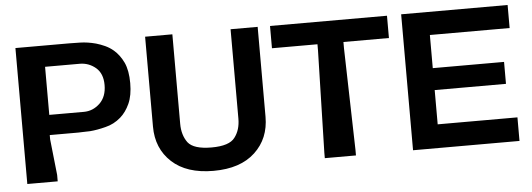

<svg xmlns="http://www.w3.org/2000/svg" viewBox="-49 -860 2811 1014"><g transform="rotate(-5 1357.0 -352.5)"><path d="M343.8 -720.7Q363.3 -719.7 402.3 -719.7Q442.4 -718.8 486.3 -707Q509.8 -700.2 533.2 -689.5Q556.6 -678.7 576.2 -662.1Q607.4 -635.7 627.9 -592.8Q647.5 -549.8 647.5 -483.4Q647.5 -418 627.9 -375Q608.4 -332 578.1 -305.7Q542 -274.4 497.1 -263.7Q452.1 -252 414.1 -249Q394.5 -248 377.9 -248Q361.3 -248 351.6 -247.1Q344.7 -247.1 324.2 -247.1Q302.7 -247.1 279.3 -247.1Q250 -247.1 224.6 -247.1Q200.2 -247.1 200.2 -247.1Q200.2 -239.3 200.2 -224.6Q207 -161.1 220.7 -34.2Q220.7 -22.5 220.7 0Q167 0 59.6 0Q59.6 -240.2 59.6 -720.7Q65.4 -720.7 76.2 -720.7Q154.3 -720.7 210.9 -720.7Q230.5 -720.7 251 -720.7Q293.9 -720.7 343.8 -720.7ZM390.6 -353.5Q438.5 -353.5 475.6 -388.7Q511.7 -423.8 511.7 -485.4Q511.7 -545.9 475.6 -577.1Q438.5 -608.4 390.6 -608.4Q330.1 -608.4 207 -608.4Q207 -523.4 207 -353.5Q252.9 -353.5 298.8 -353.5Q344.7 -353.5 390.6 -353.5Z M1200.2 -720.7Q1248 -720.7 1343.8 -720.7Q1343.8 -561.5 1343.8 -244.1Q1343.8 -128.9 1266.6 -56.6Q1188.5 16.6 1045.9 16.6Q903.3 16.6 825.2 -55.7Q747.1 -127.9 747.1 -244.1Q747.1 -402.3 747.1 -720.7Q795.9 -720.7 891.6 -720.7Q891.6 -562.5 891.6 -246.1Q891.6 -186.5 920.9 -146.5Q951.2 -107.4 1045.9 -107.4Q1045.9 -107.4 1045.9 -107.4Q1140.6 -107.4 1169.9 -147.5Q1200.2 -186.5 1200.2 -247.1Q1200.2 -365.2 1200.2 -484.4Q1200.2 -602.5 1200.2 -720.7Z M1650.4 -569.3Q1650.4 -580.1 1650.4 -601.6Q1569.3 -601.6 1409.2 -601.6Q1409.2 -640.6 1409.2 -719.7Q1616.2 -719.7 2029.3 -719.7Q2029.3 -680.7 2029.3 -601.6Q1949.2 -601.6 1788.1 -601.6Q1788.1 -590.8 1788.1 -569.3Q1793 -388.7 1801.8 -28.3Q1801.8 -18.6 1801.8 1Q1747.1 1 1636.7 1Q1636.7 -8.8 1636.7 -28.3Q1640.6 -209 1650.4 -569.3Q1650.4 -569.3 1650.4 -569.3Z M2104.5 0Q2104.5 -240.2 2104.5 -720.7Q2292 -720.7 2668.9 -720.7Q2668.9 -680.7 2668.9 -598.6Q2527.3 -598.6 2246.1 -598.6Q2246.1 -540 2246.1 -422.9Q2372.1 -422.9 2624 -422.9Q2624 -384.8 2624 -306.6Q2498 -306.6 2246.1 -306.6Q2246.1 -246.1 2246.1 -125Q2386.7 -125 2668.9 -125Q2668.9 -84 2668.9 0Q2480.5 0 2104.5 0Q2104.5 0 2104.5 0Z"/></g></svg>

Font: Post Neon Display
Style: Regular
Weight: 700
Designer: Ward Goes
Version: Version 1.0